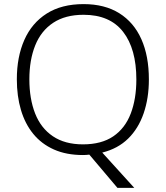

<svg xmlns="http://www.w3.org/2000/svg" viewBox="-20 -745 808 935"><path d="M705 -358Q705 -267 679.5 -193Q654 -119 604 -70Q554 -21 478 -2L634 170H552L415 8Q407 9 399.5 9.5Q392 10 384 10Q303 10 242.5 -17Q182 -44 142 -93Q102 -142 82 -209.5Q62 -277 62 -359Q62 -468 98.5 -550.5Q135 -633 207.5 -679Q280 -725 387 -725Q490 -725 561 -680.5Q632 -636 668.5 -554Q705 -472 705 -358ZM123 -359Q123 -264 151 -192.5Q179 -121 237.5 -81.5Q296 -42 384 -42Q474 -42 531.5 -81Q589 -120 616.5 -191.5Q644 -263 644 -358Q644 -507 579.5 -590Q515 -673 387 -673Q298 -673 239 -634Q180 -595 151.5 -524Q123 -453 123 -359Z"/></svg>

Font: Noto Sans Thai Light
Style: Regular
Weight: 300
Designer: Monotype Design Team
Foundry: Monotype Imaging Inc.
Version: Version 2.001